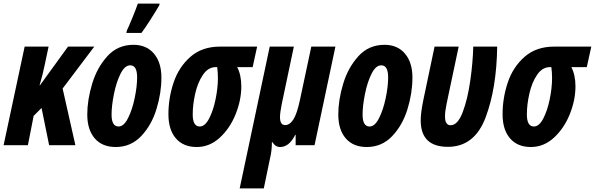

<svg xmlns="http://www.w3.org/2000/svg" viewBox="-29 -807 3306 1067"><path d="M108 -548H241L219 -444Q209 -394 191 -333H193L349 -548H495L319 -315L390 0H244L202 -207L158 -163L126 0H-9Z M456 -171Q456 -251 483 -341Q510 -431 567.5 -494.5Q625 -558 713 -558Q785 -558 826.5 -509Q868 -460 868 -376Q868 -290 840.5 -200.5Q813 -111 755.5 -50.5Q698 10 614 10Q539 10 497.5 -38Q456 -86 456 -171ZM733 -377Q733 -444 695 -444Q664 -444 640.5 -396.5Q617 -349 604 -283.5Q591 -218 591 -170Q591 -104 630 -104Q659 -104 682.5 -150.5Q706 -197 719.5 -262Q733 -327 733 -377ZM676 -637Q686 -658 706 -706.5Q726 -755 737 -787H858L856 -777Q836 -743 806 -696Q776 -649 757 -624H673Z M907 -172Q907 -263 936 -349Q965 -435 1029.5 -491.5Q1094 -548 1194 -548H1400L1375 -434H1289Q1312 -391 1312 -327Q1312 -251 1280.5 -172.5Q1249 -94 1192.5 -42Q1136 10 1064 10Q990 10 948.5 -38Q907 -86 907 -172ZM1182 -373Q1182 -404 1178 -434H1170Q1128 -434 1099 -391.5Q1070 -349 1056 -287.5Q1042 -226 1042 -171Q1042 -104 1081 -104Q1110 -104 1133 -148Q1156 -192 1169 -255.5Q1182 -319 1182 -373Z M1470 -548H1604L1537 -230Q1527 -180 1527 -157Q1527 -134 1534 -123Q1541 -112 1556 -112Q1581 -112 1601 -142.5Q1621 -173 1638 -252L1701 -548H1835L1719 0H1614V-58H1612Q1593 -21 1572 -5.5Q1551 10 1528 10Q1501 10 1485 -17H1482Q1482 31 1472 71L1437 240H1303Z M1851 -171Q1851 -251 1878 -341Q1905 -431 1962.5 -494.5Q2020 -558 2108 -558Q2180 -558 2221.5 -509Q2263 -460 2263 -376Q2263 -290 2235.5 -200.5Q2208 -111 2150.5 -50.5Q2093 10 2009 10Q1934 10 1892.5 -38Q1851 -86 1851 -171ZM2128 -377Q2128 -444 2090 -444Q2059 -444 2035.5 -396.5Q2012 -349 1999 -283.5Q1986 -218 1986 -170Q1986 -104 2025 -104Q2054 -104 2077.5 -150.5Q2101 -197 2114.5 -262Q2128 -327 2128 -377Z M2309 -138Q2309 -181 2324 -253L2386 -548H2520L2453 -231Q2444 -188 2444 -160Q2444 -111 2475 -111Q2515 -111 2542.5 -184Q2570 -257 2584.5 -359Q2599 -461 2601 -548H2734Q2731 -317 2669.5 -154Q2608 9 2460 9Q2309 9 2309 -138Z M2764 -172Q2764 -263 2793 -349Q2822 -435 2886.5 -491.5Q2951 -548 3051 -548H3257L3232 -434H3146Q3169 -391 3169 -327Q3169 -251 3137.5 -172.5Q3106 -94 3049.5 -42Q2993 10 2921 10Q2847 10 2805.5 -38Q2764 -86 2764 -172ZM3039 -373Q3039 -404 3035 -434H3027Q2985 -434 2956 -391.5Q2927 -349 2913 -287.5Q2899 -226 2899 -171Q2899 -104 2938 -104Q2967 -104 2990 -148Q3013 -192 3026 -255.5Q3039 -319 3039 -373Z"/></svg>

Font: Noto Sans Display Ex Bold Cond
Style: Italic
Weight: 800
Width: 3
Italic angle: -12°
Designer: Monotype Design team
Foundry: Monotype Imaging Inc.
Version: Version 1.000